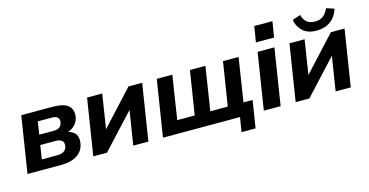

<svg xmlns="http://www.w3.org/2000/svg" viewBox="-84 -1134 3203 1666"><g transform="rotate(-15 1517.5 -300.5)"><path d="M26 0 106 -507H383Q489 -507 528.5 -470.5Q568 -434 558 -370Q552 -333 526 -304Q500 -275 461 -261Q555 -237 539 -139Q529 -73 474 -36.5Q419 0 333 0ZM213 -303H341Q411 -303 419 -360Q428 -418 356 -418H230ZM179 -90H316Q396 -90 405 -150Q415 -214 335 -214H198Z M617 0 697 -507H833L785 -199L1069 -507H1192L1112 0H976L1025 -308L740 0Z M1914 130 1935 0H1243L1323 -507H1463L1402 -115H1559L1621 -507H1760L1699 -115H1856L1918 -507H2058L1997 -115H2079L2040 130Z M2236 -590 2259 -731H2422L2399 -590ZM2149 0 2229 -507H2380L2300 0Z M2435 0 2515 -507H2651L2603 -199L2887 -507H3010L2930 0H2794L2843 -308L2558 0ZM2774 -552Q2693 -552 2649 -593.5Q2605 -635 2595 -696L2668 -720Q2681 -674 2708 -653Q2735 -632 2780 -632Q2826 -632 2853.5 -654Q2881 -676 2901 -719L2971 -696Q2950 -628 2898.5 -590Q2847 -552 2774 -552Z"/></g></svg>

Font: Mulish ExtraBold
Style: Italic
Weight: 800
Italic angle: -9°
Designer: Vernon Adams
Foundry: Vernon Adams
Version: Version 3.603; ttfautohint (v1.8.3)